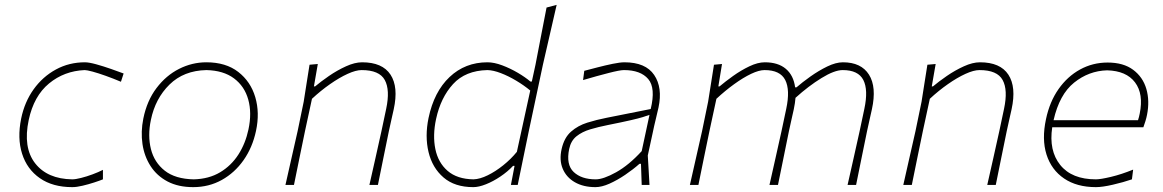

<svg xmlns="http://www.w3.org/2000/svg" viewBox="-20 -760 4780 789"><path d="M277 9Q196.5 9 143.8 -27.8Q91 -64.5 70.8 -128.2Q50.5 -192 67 -273Q81 -341 118.2 -393Q155.5 -445 209.8 -474.5Q264 -504 329 -504Q345.5 -504 375.5 -495.8Q405.5 -487.5 436.8 -476.5Q468 -465.5 488 -458L477 -424Q445 -437.5 414.2 -448.5Q383.5 -459.5 360.2 -465.8Q337 -472 328 -472Q244 -468.5 181.5 -417Q119 -365.5 98 -267Q74 -154 124.2 -89.2Q174.5 -24.5 277 -23Q290.5 -23 313.2 -28.8Q336 -34.5 360.2 -43.5Q384.5 -52.5 403 -62V-23Q389.5 -17.5 366.5 -10Q343.5 -2.5 319.2 3.2Q295 9 277 9Z M774 9Q712.5 9 668.5 -14.2Q624.5 -37.5 598.8 -77.5Q573 -117.5 565.5 -168Q558 -218.5 569 -273Q584 -346.5 623.2 -398.2Q662.5 -450 716 -477Q769.5 -504 828 -504Q908 -504 959 -464.5Q1010 -425 1029 -360.8Q1048 -296.5 1032 -222Q1017.5 -154 981 -102Q944.5 -50 891.5 -20.5Q838.5 9 774 9ZM776 -23Q838.5 -24.5 884.5 -52Q930.5 -79.5 959.8 -125.2Q989 -171 1001 -228Q1015.5 -296 1000.2 -350.8Q985 -405.5 941.5 -438Q898 -470.5 828 -472Q735 -470 676.5 -412.5Q618 -355 600 -267Q586.5 -202.5 600.2 -147.5Q614 -92.5 657.2 -58.5Q700.5 -24.5 776 -23Z M1153 0Q1166 -56.5 1177.5 -108.5Q1189 -160.5 1203 -221L1228 -342Q1233.5 -378 1239.8 -417Q1246 -456 1252 -494L1286 -497L1270 -405H1275Q1298 -424.5 1331.8 -447.8Q1365.5 -471 1401.8 -487.5Q1438 -504 1468 -504Q1551.5 -504 1584.8 -453.2Q1618 -402.5 1598 -311Q1593.5 -290.5 1588.8 -270Q1584 -249.5 1578 -221Q1565.5 -160.5 1555 -108.5Q1544.5 -56.5 1533 0H1498Q1511 -56.5 1522.5 -108.5Q1534 -160.5 1547.5 -221L1567 -313Q1583.5 -390.5 1561.2 -431.2Q1539 -472 1466 -472Q1442.5 -472 1408.5 -456.5Q1374.5 -441 1336.2 -414.2Q1298 -387.5 1262 -354L1233.5 -222Q1221 -161.5 1210.2 -109Q1199.5 -56.5 1188 0Z M1925 9Q1848.5 9 1802.5 -30.8Q1756.5 -70.5 1741 -135.2Q1725.5 -200 1741 -275Q1763.5 -383 1827.5 -443.5Q1891.5 -504 1983 -504Q2010.5 -504 2043.8 -491.5Q2077 -479 2108 -460.8Q2139 -442.5 2159.5 -425H2165.5L2180.5 -494Q2192.5 -556.5 2204 -615.8Q2215.5 -675 2226 -729L2267.5 -740Q2253.5 -678.5 2239.5 -618Q2225.5 -557.5 2211 -494L2153 -221Q2140.5 -160.5 2129.8 -108.5Q2119 -56.5 2107.5 0H2079.5L2094.5 -78.5H2088.5Q2066 -54.5 2036.2 -34.5Q2006.5 -14.5 1977 -2.8Q1947.5 9 1925 9ZM1926 -23Q1952.5 -24 1984.5 -39.8Q2016.5 -55.5 2048 -80.8Q2079.5 -106 2104 -136L2159 -388Q2133 -409.5 2101.2 -428.5Q2069.5 -447.5 2038.2 -459.5Q2007 -471.5 1983 -472Q1892.5 -470 1841.8 -414.5Q1791 -359 1772 -271Q1757.5 -203.5 1769 -147.5Q1780.5 -91.5 1819.5 -57.8Q1858.5 -24 1926 -23Z M2427 9Q2377.5 9 2342.5 -11Q2307.5 -31 2292.5 -66.5Q2277.5 -102 2288 -148Q2298.5 -194.5 2326.8 -219.2Q2355 -244 2393.5 -256Q2432 -268 2473 -276L2654 -312Q2675 -398.5 2643.8 -435.2Q2612.5 -472 2544 -472Q2527.5 -472 2481.5 -460.2Q2435.5 -448.5 2376 -431L2381 -469Q2403.5 -475 2435.5 -483.2Q2467.5 -491.5 2498 -497.8Q2528.5 -504 2546 -504Q2633 -504 2668.2 -452Q2703.5 -400 2686 -318Q2681.5 -297 2675 -271Q2668.5 -245 2661.5 -211L2642 -121Q2644 -89.5 2645.5 -61.8Q2647 -34 2649 0H2617L2614 -87H2608Q2581.5 -63.5 2549 -41.5Q2516.5 -19.5 2484.5 -5.2Q2452.5 9 2427 9ZM2428 -23Q2459.5 -23 2512 -52.2Q2564.5 -81.5 2617 -139L2649 -288Q2638.5 -284 2621.5 -278.8Q2604.5 -273.5 2570.8 -265.8Q2537 -258 2477 -246Q2439 -238.5 2405.5 -228.5Q2372 -218.5 2349 -200Q2326 -181.5 2319 -148Q2305.5 -83.5 2337.5 -53.2Q2369.5 -23 2428 -23Z M2815 0Q2828 -56.5 2839.5 -108.2Q2851 -160 2865 -221L2890 -342.5Q2895.5 -378 2901.8 -417Q2908 -456 2914 -494L2947 -497L2932 -405H2937Q2960 -424.5 2992.5 -447.8Q3025 -471 3059.5 -487.5Q3094 -504 3123 -504Q3177.5 -504 3209.2 -477.2Q3241 -450.5 3247.5 -401H3253Q3276.5 -421.5 3310.2 -445.5Q3344 -469.5 3379.5 -486.8Q3415 -504 3444 -504Q3519 -504 3551 -453.2Q3583 -402.5 3563 -311Q3558.5 -290.5 3553.8 -270Q3549 -249.5 3543 -221Q3530.5 -160.5 3520 -108.5Q3509.5 -56.5 3498 0H3463Q3476 -57 3487.5 -108.8Q3499 -160.5 3512.5 -221L3532 -313Q3548.5 -390.5 3527.8 -431.2Q3507 -472 3443 -472Q3409 -472 3355.8 -439.2Q3302.5 -406.5 3249 -358Q3247.5 -337.5 3242 -311Q3237.5 -290.5 3232.8 -270Q3228 -249.5 3222 -221Q3209.5 -160.5 3199 -107.8Q3188.5 -55 3177 0H3142Q3155 -57 3166.5 -108.8Q3178 -160.5 3191.5 -221L3211 -313Q3227.5 -390.5 3206.8 -431.2Q3186 -472 3122 -472Q3099 -472 3066.5 -456.5Q3034 -441 2997 -414.2Q2960 -387.5 2924 -354L2895.5 -222Q2883 -161.5 2872.2 -109Q2861.5 -56.5 2850 0Z M3692 0Q3705 -56.5 3716.5 -108.5Q3728 -160.5 3742 -221L3767 -342Q3772.5 -378 3778.8 -417Q3785 -456 3791 -494L3825 -497L3809 -405H3814Q3837 -424.5 3870.8 -447.8Q3904.5 -471 3940.8 -487.5Q3977 -504 4007 -504Q4090.5 -504 4123.8 -453.2Q4157 -402.5 4137 -311Q4132.5 -290.5 4127.8 -270Q4123 -249.5 4117 -221Q4104.5 -160.5 4094 -108.5Q4083.5 -56.5 4072 0H4037Q4050 -56.5 4061.5 -108.5Q4073 -160.5 4086.5 -221L4106 -313Q4122.5 -390.5 4100.2 -431.2Q4078 -472 4005 -472Q3981.5 -472 3947.5 -456.5Q3913.5 -441 3875.2 -414.2Q3837 -387.5 3801 -354L3772.5 -222Q3760 -161.5 3749.2 -109Q3738.5 -56.5 3727 0Z M4483.5 9Q4405 9 4352.8 -26.5Q4300.5 -62 4280.5 -125Q4260.5 -188 4278.5 -271Q4293.5 -342 4330 -394Q4366.5 -446 4418.5 -474.5Q4470.5 -503 4531.5 -503Q4596.5 -503 4636.5 -473.2Q4676.5 -443.5 4690.8 -394.5Q4705 -345.5 4693.5 -288Q4691.5 -277 4687 -262.2Q4682.5 -247.5 4678.5 -237H4304Q4289.5 -141 4337 -82Q4384.5 -23 4483.5 -23Q4502.5 -23 4545.5 -33.2Q4588.5 -43.5 4636.5 -63L4631.5 -23Q4596.5 -11 4553.2 -1Q4510 9 4483.5 9ZM4529.5 -471Q4454.5 -469 4394 -420.5Q4333.5 -372 4309.5 -266H4656.5Q4661 -279.5 4663.5 -293Q4680 -374 4644.2 -421.5Q4608.5 -469 4529.5 -471Z"/></svg>

Font: Commissioner Loud Thin
Style: Italic
Weight: 100
Italic angle: -12°
Designer: Kostas Bartsokas
Foundry: Kostas Bartsokas
Version: Version 1.000; ttfautohint (v1.8.3)